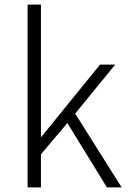

<svg xmlns="http://www.w3.org/2000/svg" viewBox="-20 -815 561 835"><path d="M100 0H158V-144L273 -280L445 0H509L307 -321L481 -534H415L160 -220H158V-795H100Z"/></svg>

Font: Noto Sans HK Light
Style: Regular
Weight: 300
Designer: Ryoko NISHIZUKA 西塚涼子 (kana, bopomofo & ideographs); Paul D. Hunt (Latin, Greek & Cyrillic); Sandoll Communications 산돌커뮤니
Foundry: Adobe
Version: Version 2.004;hotconv 1.0.118;makeotfexe 2.5.65603